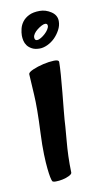

<svg xmlns="http://www.w3.org/2000/svg" viewBox="-70 -574 314 617"><g transform="rotate(-10 87.5 -265.5)"><path d="M37.1 -345.7Q37.1 -351.6 52.7 -358.4Q68.4 -365.2 87.4 -369.6Q106.4 -374 122.6 -374.5Q138.7 -375 138.7 -367.2Q138.7 -352.5 136.7 -325.7Q134.8 -298.8 131.8 -269Q128.9 -239.3 126 -209.5Q123 -179.7 122.1 -159.2Q120.1 -137.7 118.2 -112.3Q116.2 -90.8 115.2 -64.5Q114.3 -38.1 115.2 -10.7Q115.2 -5.9 105.5 -1Q95.7 3.9 84 6.3Q72.3 8.8 61.5 8.8Q50.8 8.8 49.8 4.9Q47.9 1 45.9 -8.8Q43.9 -18.6 42 -36.6Q40 -54.7 39.1 -83.5Q38.1 -112.3 40 -153.3Q43.9 -234.4 41 -278.8Q38.1 -323.2 37.1 -345.7ZM105.5 -540Q125 -540 142.6 -528.3Q160.2 -516.6 160.2 -497.1Q160.2 -482.4 152.8 -468.8Q145.5 -455.1 134.8 -444.3Q124 -433.6 110.4 -427.2Q96.7 -420.9 85 -420.9Q69.3 -420.9 59.6 -426.3Q49.8 -431.6 44.4 -439Q39.1 -446.3 37.1 -455.1Q35.2 -463.9 35.2 -471.7Q35.2 -481.4 38.1 -493.7Q41 -505.9 48.8 -516.1Q56.6 -526.4 70.3 -533.2Q84 -540 105.5 -540ZM81.1 -449.2Q86.9 -449.2 94.2 -453.6Q101.6 -458 107.9 -463.9Q114.3 -469.7 118.7 -476.6Q123 -483.4 123 -488.3Q123 -496.1 115.2 -496.1Q110.4 -496.1 103 -492.2Q95.7 -488.3 88.9 -482.9Q82 -477.5 77.6 -471.2Q73.2 -464.8 73.2 -459Q73.2 -449.2 81.1 -449.2Z"/></g></svg>

Font: Rancho
Style: Regular
Weight: 400
Designer: Font Diner, Inc
Foundry: Font Diner, Inc
Version: Version 1.000